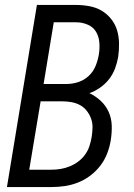

<svg xmlns="http://www.w3.org/2000/svg" viewBox="-20 -755 540 775"><path d="M8 0 129 -735H287Q314 -735 341 -730Q368 -725 390 -712Q412 -699 428.5 -678.5Q445 -658 452.5 -633Q460 -608 460.5 -580.5Q461 -553 457 -525Q453 -502 444.5 -479Q436 -456 421 -436.5Q406 -417 385 -402Q364 -387 341 -379Q366 -367 386.5 -348Q407 -329 418.5 -303.5Q430 -278 431 -248.5Q432 -219 427 -189Q423 -163 413 -136.5Q403 -110 385.5 -87Q368 -64 345 -46.5Q322 -29 295.5 -18.5Q269 -8 242 -4Q215 0 188 0ZM156 -416H248Q272 -416 295.5 -423.5Q319 -431 337.5 -448Q356 -465 365.5 -488Q375 -511 379 -535Q383 -559 381 -583.5Q379 -608 367.5 -627Q356 -646 334 -655.5Q312 -665 287 -665H197ZM98 -70H187Q206 -70 224.5 -73Q243 -76 261.5 -83.5Q280 -91 296 -103Q312 -115 323.5 -131Q335 -147 341 -165.5Q347 -184 350 -202Q353 -221 353.5 -240Q354 -259 347.5 -276.5Q341 -294 330 -308Q319 -322 303.5 -330.5Q288 -339 269.5 -342.5Q251 -346 231 -346H144Z"/></svg>

Font: Iosevka Algr
Style: Italic
Weight: 400
Italic angle: -9°
Monospace: yes
Designer: Belleve Invis
Foundry: Belleve Invis
Version: Version 26.0.2; ttfautohint (v1.8.3)